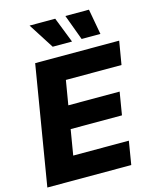

<svg xmlns="http://www.w3.org/2000/svg" viewBox="-136 -1042 917 1133"><g transform="rotate(-15 322.0 -475.0)"><path d="M9.8 0 130.4 -727.5H643.6L619.6 -585H279.8L254.9 -436.5H568.4L545.4 -297.4H231.9L206.1 -142.6H545.9L522.5 0ZM432.1 -794.4 374.5 -950.2H518.6L546.9 -794.4ZM255.4 -794.4 155.8 -950.2H312.5L373.5 -794.4Z"/></g></svg>

Font: Inter 18pt ExtraBold
Style: Italic
Weight: 800
Italic angle: -9.3988°
Designer: Rasmus Andersson
Foundry: rsms
Version: Version 4.001;git-66647c0bb